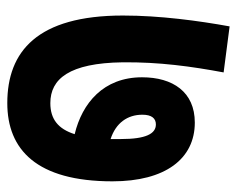

<svg xmlns="http://www.w3.org/2000/svg" viewBox="-80 -568 634 513"><g transform="rotate(90 236.5 -312.0)"><path d="M465 -296C465 -437 405 -516 308 -516C226 -516 187 -457 187 -375C187 -272 256 -215 339 -195C325 -151 299 -130 256 -130C191 -130 149 -181 147 -323C146 -421 158 -507 174 -593L51 -609C36 -526 22 -423 22 -324C22 -95 118 -15 256 -15C380 -15 465 -93 465 -296ZM287 -376C287 -401 297 -412 313 -412C338 -412 352 -385 352 -319C352 -309 352 -299 352 -291C309 -305 287 -336 287 -376Z"/></g></svg>

Font: Noto Sans Devanagari ExtraCondensed ExtraBold
Style: Regular
Weight: 800
Width: 2
Designer: Jelle Bosma - Monotype Design Team
Foundry: Monotype Imaging Inc.
Version: Version 2.004